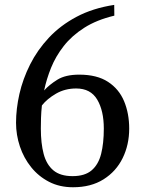

<svg xmlns="http://www.w3.org/2000/svg" viewBox="-20 -767 606 801"><path d="M284.7 14.2Q228.5 14.2 184.6 -8.5Q140.6 -31.2 109.9 -69.6Q79.1 -107.9 63 -156Q46.9 -204.1 46.9 -254.9Q46.9 -312.5 61 -375Q75.2 -437.5 105.5 -497.8Q135.7 -558.1 183.8 -609.6Q231.9 -661.1 299.6 -697Q367.2 -732.9 456.5 -746.6L457 -701.7Q383.3 -684.1 331.5 -651.1Q279.8 -618.2 246.1 -575.2Q212.4 -532.2 193.1 -484.4Q173.8 -436.5 164.1 -389.6Q185.1 -413.1 219 -434.3Q252.9 -455.6 310.5 -455.6Q384.8 -455.6 430.7 -425.5Q476.6 -395.5 497.8 -344.5Q519 -293.5 519 -230.5Q519 -163.1 491.7 -107.4Q464.4 -51.8 411.9 -18.8Q359.4 14.2 284.7 14.2ZM282.7 -32.2Q334 -32.2 362.3 -56.4Q390.6 -80.6 401.9 -125Q413.1 -169.4 413.1 -230.5Q413.1 -305.2 385.5 -351.6Q357.9 -397.9 297.9 -397.9Q251 -397.9 213.6 -376.2Q176.3 -354.5 154.8 -327.1Q151.9 -299.8 151.1 -275.1Q150.4 -250.5 150.4 -230.5Q150.4 -169.4 162.1 -125Q173.8 -80.6 202.6 -56.4Q231.4 -32.2 282.7 -32.2Z"/></svg>

Font: Gelasio
Style: Regular
Weight: 400
Designer: Eben Sorkin
Foundry: Eben Sorkin
Version: Version 1.008